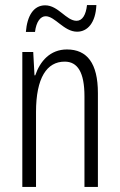

<svg xmlns="http://www.w3.org/2000/svg" viewBox="-20 -737 472 757"><path d="M82 -611H118C123 -652 140 -673 160 -673C197 -673 232 -612 284 -612C325 -612 357 -647 360 -717H323C319 -679 305 -655 282 -655C241 -655 210 -716 158 -716C112 -716 87 -674 82 -611ZM244 -542C178 -542 138 -496 119 -440H116L111 -532H68V0H122V-295C122 -431 165 -494 235 -494C286 -494 313 -452 313 -357V0H366V-370C366 -488 323 -542 244 -542Z"/></svg>

Font: Noto Sans Gujarati UI ExtraCondensed Light
Style: Regular
Weight: 300
Width: 2
Designer: Jelle Bosma - Monotype Design Team, Universal Thirst
Foundry: Monotype Imaging Inc.
Version: Version 2.106